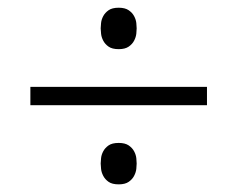

<svg xmlns="http://www.w3.org/2000/svg" viewBox="-20 -566 616 500"><path d="M242.2 -140.1Q242.2 -145 243.2 -154.1Q244.1 -163.1 248.8 -171.9Q253.4 -180.7 262.7 -187.3Q272 -193.8 289.1 -193.8Q305.7 -193.8 315.2 -187.3Q324.7 -180.7 329.3 -171.9Q334 -163.1 335 -154.1Q335.9 -145 335.9 -140.1Q335.9 -135.3 335 -126.2Q334 -117.2 329.3 -108.2Q324.7 -99.1 315.2 -92.5Q305.7 -85.9 289.1 -85.9Q272 -85.9 262.7 -92.5Q253.4 -99.1 248.8 -108.2Q244.1 -117.2 243.2 -126.2Q242.2 -135.3 242.2 -140.1ZM59.1 -339.8H519V-292H59.1ZM242.2 -492.2Q242.2 -497.1 243.2 -506.1Q244.1 -515.1 248.8 -523.9Q253.4 -532.7 262.7 -539.3Q272 -545.9 289.1 -545.9Q305.7 -545.9 315.2 -539.3Q324.7 -532.7 329.3 -523.9Q334 -515.1 335 -506.1Q335.9 -497.1 335.9 -492.2Q335.9 -487.3 335 -478.3Q334 -469.2 329.3 -460.2Q324.7 -451.2 315.2 -444.6Q305.7 -438 289.1 -438Q272 -438 262.7 -444.6Q253.4 -451.2 248.8 -460.2Q244.1 -469.2 243.2 -478.3Q242.2 -487.3 242.2 -492.2Z"/></svg>

Font: Simonetta
Style: Regular
Weight: 400
Version: Version 1.004